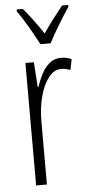

<svg xmlns="http://www.w3.org/2000/svg" viewBox="-54 -796 387 829"><g transform="rotate(-5 139.0 -382.0)"><path d="M223.6 -539.6Q233.9 -539.6 245.6 -537.4Q257.3 -535.2 268.6 -529.8L259.3 -483.4Q252 -486.8 241.9 -489.3Q231.9 -491.7 221.2 -491.7Q187.5 -491.7 163.8 -459.7Q140.1 -427.7 127.7 -378.7Q115.2 -329.6 115.2 -277.8V0H68.4V-530.8H105L112.3 -422.4H115.2Q124.5 -450.7 138.2 -477.5Q151.9 -504.4 172.9 -522Q193.8 -539.6 223.6 -539.6ZM140.1 -606Q121.6 -641.6 96.2 -685.1Q70.8 -728.5 50.8 -755.9V-764.2H77.6Q96.7 -742.2 119.6 -711.2Q142.6 -680.2 162.6 -650.4Q184.1 -682.1 203.1 -707.3Q222.2 -732.4 247.6 -764.2H274.4V-755.9Q252.4 -724.1 227.3 -682.4Q202.1 -640.6 184.1 -606Z"/></g></svg>

Font: Open Sans Condensed Light
Style: Regular
Weight: 300
Width: 3
Designer: Monotype Design Team
Foundry: Monotype Imaging Inc.
Version: Version 3.003; ttfautohint (v1.8.4)